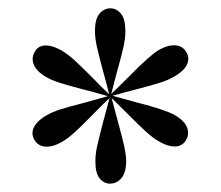

<svg xmlns="http://www.w3.org/2000/svg" viewBox="-20 -749 532 462"><path d="M432.6 -429.2Q432.6 -420.4 427.7 -412.1Q418.9 -396.5 399.9 -396.5Q383.8 -396.5 363.3 -408.2Q348.1 -417 332.3 -431.2Q316.4 -445.3 290 -472.2L248.5 -513.2L264.6 -453.1Q274.9 -415.5 279.1 -396.2Q283.2 -377 283.7 -360.8Q283.2 -333 272 -320.1Q260.7 -307.1 244.6 -307.1Q230 -307.1 219.7 -319.8Q209.5 -332.5 209.5 -360.8Q209.5 -377.9 213.6 -396.7Q217.8 -415.5 227.5 -453.1L243.7 -513.2Q221.2 -492.2 199.7 -469.7Q174.3 -443.8 158.7 -429.7Q143.1 -415.5 128.4 -407.2Q108.9 -396 92.8 -396Q71.8 -396 62.5 -413.1Q58.1 -420.9 58.1 -428.2Q58.1 -451.2 91.3 -471.2Q106 -479.5 124 -485.4Q142.1 -491.2 178.2 -500.5Q223.1 -512.7 239.7 -517.6Q210.4 -526.4 180.7 -533.7Q143.6 -543.5 124.3 -549.6Q105 -555.7 90.3 -564Q58.6 -583 58.6 -606.9Q58.6 -615.7 63.5 -624Q71.3 -639.6 90.8 -639.6Q106.9 -639.6 127.4 -627.9Q142.6 -619.1 157.7 -605.5Q172.9 -591.8 199.7 -564.9Q225.6 -538.1 242.7 -522Q238.3 -541 227.5 -579.6Q217.8 -615.7 213.1 -636.7Q208.5 -657.7 208.5 -674.8Q208.5 -702.6 219.2 -715.8Q230 -729 245.6 -729Q260.7 -729 271.2 -715.8Q281.7 -702.6 281.7 -674.8Q281.7 -657.7 277.6 -638.2Q273.4 -618.7 263.2 -582Q268.1 -601.6 247.6 -522.9Q264.2 -538.6 292 -566.4Q340.3 -615.7 362.3 -628.9Q382.8 -640.1 397.9 -640.1Q419.4 -640.1 428.7 -623Q433.1 -615.2 433.1 -607.9Q433.1 -584 399.4 -564.9Q384.8 -556.2 366 -550.3Q347.2 -544.4 312.5 -535.2Q280.8 -527.3 251 -518.6Q271 -512.7 311 -502Q376.5 -485.4 400.4 -472.2Q432.6 -453.6 432.6 -429.2Z"/></svg>

Font: Playfair Display SC
Style: Regular
Weight: 400
Designer: Claus Eggers Sørensen
Foundry: Claus Eggers Sørensen
Version: Version 1.004;PS 001.004;hotconv 1.0.70;makeotf.lib2.5.58329